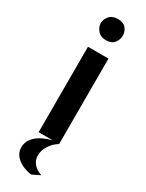

<svg xmlns="http://www.w3.org/2000/svg" viewBox="-235 -733 742 973"><g transform="rotate(30 136.0 -246.5)"><path d="M76 -500H196V0Q166 18 148.5 46.5Q131 75 131 103Q131 129 147.5 150Q164 171 197 182L150 205Q99 197 68.5 171.5Q38 146 38 109Q38 71 70 42.5Q102 14 159 0H76ZM72 -637Q72 -658 88.5 -678Q105 -698 138 -698Q170 -698 185.5 -679.5Q201 -661 201 -637Q201 -613 185.5 -593.5Q170 -574 138 -574Q105 -574 88.5 -595Q72 -616 72 -637Z"/></g></svg>

Font: Moderustic Med
Style: Regular
Weight: 500
Designer: Tural Alisoy
Foundry: TAFT Foundry
Version: Version 2.110